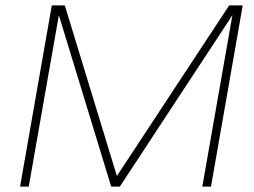

<svg xmlns="http://www.w3.org/2000/svg" viewBox="-20 -688 936 708"><path d="M54 0 171 -668H219L411 -39L825 -668H875L758 0H726L837 -632L422 0H390L197 -632L86 0Z"/></svg>

Font: Gantari Thin
Style: Italic
Weight: 100
Italic angle: -10°
Designer: Anugrah Pasau
Foundry: Lafontype
Version: Version 1.000; ttfautohint (v1.8.4.7-5d5b)